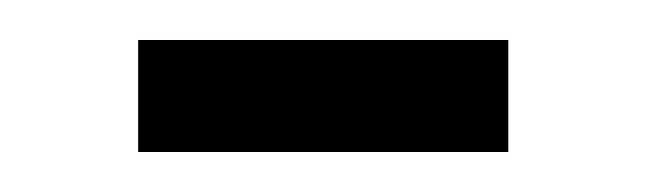

<svg xmlns="http://www.w3.org/2000/svg" viewBox="-20 -383 327 97"><path d="M49.8 -306.2V-362.8H236.8V-306.2Z"/></svg>

Font: Abel
Style: Regular
Weight: 400
Designer: Matthew Desmond
Foundry: Matthew Desmond
Version: Version 1.002